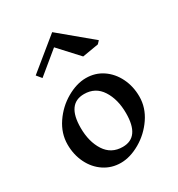

<svg xmlns="http://www.w3.org/2000/svg" viewBox="-206 -1016 1077 1160"><g transform="rotate(-30 333.0 -436.0)"><path d="M594 -282Q594 -205 548 -137.5Q502 -70 432.5 -30Q363 10 298 10Q234 10 182.5 -24Q131 -58 102 -117Q73 -176 73 -247Q73 -324 119 -392Q165 -460 234.5 -500Q304 -540 369 -540Q434 -540 485 -505.5Q536 -471 565 -412Q594 -353 594 -282ZM192 -295Q192 -198 234 -133Q276 -68 356 -68Q474 -68 474 -235Q474 -332 432 -397Q390 -462 311 -462Q192 -462 192 -295ZM534 -680 421 -661 296 -797 143 -671 115 -705 332 -882 552 -699Z"/></g></svg>

Font: Inknut Antiqua Light
Style: Regular
Weight: 300
Designer: Claus Eggers Sørensen
Foundry: Claus Eggers Sørensen
Version: Version 1.003; ttfautohint (v1.8.2) -l 8 -r 50 -G 200 -x 14 